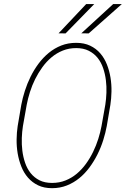

<svg xmlns="http://www.w3.org/2000/svg" viewBox="-20 -936 632 965"><path d="M516.6 -302.2Q510.3 -268.1 498.8 -231.4Q487.3 -194.8 470 -160.2Q452.6 -125.5 429.9 -94.7Q407.2 -64 378.9 -40.8Q350.6 -17.6 316.2 -3.9Q281.7 9.8 241.7 9.8Q201.2 9.8 171.4 -4.6Q141.6 -19 120.6 -43.2Q99.6 -67.4 87.2 -98.9Q74.7 -130.4 68.8 -165Q63 -199.7 63.5 -235.1Q64 -270.5 68.8 -302.2L86.9 -408.7Q93.3 -442.9 105 -479.5Q116.7 -516.1 133.8 -550.8Q150.9 -585.4 173.8 -616.2Q196.8 -647 225.3 -670.4Q253.9 -693.8 288.1 -707.3Q322.3 -720.7 362.8 -720.7Q403.3 -720.7 433.3 -706.3Q463.4 -691.9 484.1 -667.7Q504.9 -643.6 517.3 -612.1Q529.8 -580.6 535.4 -545.9Q541 -511.2 540.3 -475.8Q539.6 -440.4 534.7 -408.7ZM509.3 -409.7Q513.7 -437.5 514.9 -469.5Q516.1 -501.5 512.2 -533Q508.3 -564.5 498.3 -593.8Q488.3 -623 470.5 -645.3Q452.6 -667.5 426 -680.9Q399.4 -694.3 362.8 -694.3Q326.7 -694.3 295.7 -681.9Q264.6 -669.4 239 -647.9Q213.4 -626.5 192.9 -598.1Q172.4 -569.8 156.7 -538.3Q141.1 -506.8 130.6 -473.6Q120.1 -440.4 114.3 -409.7L95.2 -302.2Q90.8 -274.4 89.6 -242.4Q88.4 -210.4 92.3 -178.7Q96.2 -147 106.2 -117.7Q116.2 -88.4 134 -65.9Q151.9 -43.5 178.2 -30Q204.6 -16.6 241.7 -16.6Q278.3 -16.6 309.3 -29.1Q340.3 -41.5 366 -63Q391.6 -84.5 412.1 -112.8Q432.6 -141.1 448 -172.9Q463.4 -204.6 473.9 -237.8Q484.4 -271 490.2 -302.2ZM548.8 -915.5H592.3L425.8 -768.1L388.7 -768.6ZM413.1 -915.5H453.6L309.6 -768.1L274.4 -768.6Z"/></svg>

Font: Roboto Mono Thin
Style: Italic
Weight: 250
Designer: Google
Version: Version 2.000985; 2015; ttfautohint (v1.3)